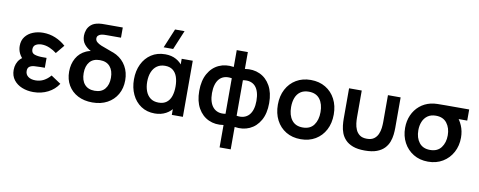

<svg xmlns="http://www.w3.org/2000/svg" viewBox="-79 -1198 4544 1820"><g transform="rotate(10 2193.0 -288.0)"><path d="M258.5 15Q336 15 399.3 -17.4Q462.7 -49.8 498.7 -106.5L403.7 -169.8Q374.9 -135.7 339.4 -116.8Q303.8 -97.8 260.3 -97.8Q215.1 -97.8 189 -117.9Q163 -137.9 163 -171.7Q163 -200.9 180.5 -213.3Q198 -225.7 226.5 -228.2Q255 -230.7 287.5 -230.7H327.5V-325.8H287.7Q242.2 -325.8 211.5 -336.3Q180.8 -346.8 180.8 -382.8Q180.8 -415.4 204.8 -429.2Q228.8 -443 260.8 -443Q299.8 -443 337.9 -426.4Q375.9 -409.8 405.7 -386.3L473.7 -468.5Q429.5 -508.5 373.6 -531.8Q317.7 -555 255 -555Q203 -555 157.8 -536.9Q112.5 -518.8 84.8 -482.9Q57 -447 57 -393.8Q57 -356.1 73.2 -322.6Q89.5 -289.1 124.7 -258.8L126.5 -298Q98.9 -286.7 79.5 -266.1Q60.2 -245.5 50.1 -218.1Q40 -190.8 40 -159.3Q40 -103 70 -64Q99.9 -25.1 149.6 -5Q199.2 15 258.5 15Z M826.7 14.8Q747.1 14.8 687.1 -16.3Q627.1 -47.5 593.8 -103.9Q560.5 -160.2 560.5 -235.8Q560.5 -308.8 592.5 -365.3Q624.5 -421.8 684.8 -449.1Q745 -476.4 829.2 -461.2V-504.8Q910.5 -504.8 971.1 -471.7Q1031.8 -438.6 1065.2 -380Q1098.7 -321.5 1098.7 -245.5Q1098.7 -168.9 1065 -110.2Q1031.2 -51.4 970.2 -18.3Q909.1 14.8 826.7 14.8ZM830 -98Q895.2 -98 928.2 -138.4Q961.2 -178.8 961.2 -245.8Q961.2 -314.1 927.6 -353.5Q894 -392.8 830 -392.8Q765 -392.8 731.9 -353.1Q698.8 -313.4 698.8 -245.5Q698.8 -175.5 732.8 -136.8Q766.8 -98 830 -98ZM947.3 -482.7 903.5 -403.8Q863.4 -414.8 817.8 -427.9Q772.2 -441.1 731.5 -461.4Q690.9 -481.8 665.4 -514.3Q639.8 -546.8 639.8 -596Q639.8 -623 650.4 -652.1Q660.9 -681.2 687.5 -703.5Q714.2 -725.8 762 -732.3Q775 -734.3 788.5 -734.7Q802.1 -735 825.7 -735H989V-637H853Q836.6 -637 823.5 -636.4Q810.3 -635.8 799 -632.8Q782.2 -628.1 771.1 -617.9Q760 -607.7 760 -590.2Q760 -569.9 776.2 -555.7Q792.4 -541.5 819.4 -530.2Q846.4 -519 879.9 -507.8Q913.3 -496.6 947.3 -482.7Z M1427.7 15Q1351.2 15 1295.2 -22.5Q1239.2 -60.1 1208.8 -124.6Q1178.5 -189.1 1178.5 -270Q1178.5 -352.1 1209.4 -416.4Q1240.3 -480.7 1297 -517.8Q1353.7 -555 1431.2 -555Q1491.3 -555 1536.5 -530Q1581.8 -505.1 1608.8 -460.8L1590.5 -435.5V-540H1697V0H1590.5V-105.7L1608.8 -80.3Q1581.8 -35.8 1534.7 -10.4Q1487.7 15 1427.7 15ZM1446 -92.8Q1492.8 -92.8 1522.2 -115.3Q1551.7 -137.7 1565.2 -177.7Q1578.8 -217.8 1578.8 -270.2Q1578.8 -322.8 1565.2 -362.7Q1551.6 -402.7 1522.6 -424.9Q1493.6 -447.2 1447.7 -447.2Q1402.8 -447.2 1371.1 -425.4Q1339.5 -403.7 1322.8 -363.7Q1306 -323.8 1306 -269.3Q1306 -220.7 1320.6 -180.6Q1335.2 -140.6 1366.2 -116.7Q1397.2 -92.8 1446 -92.8ZM1403 -617.5H1494.5L1571.7 -802.5H1480.2Z M2197 225H2090V9.3Q2011 21.8 1946.8 -7.5Q1882.5 -36.9 1844.8 -103.5Q1807 -170.1 1807 -269.8Q1807 -369.6 1844.8 -436.5Q1882.5 -503.3 1946.8 -532.6Q2011 -561.8 2090 -549.3V-711.5H2197V-549.3Q2276 -561.8 2340.2 -532.6Q2404.5 -503.3 2442.2 -436.5Q2480 -369.6 2480 -269.8Q2480 -170.1 2442.2 -103.5Q2404.5 -36.9 2340.2 -7.5Q2276 21.8 2197 9.3ZM2090 -98.5V-440.7Q2049.5 -447.7 2019.3 -438.4Q1989.1 -429.1 1969.2 -406.2Q1949.4 -383.4 1939.5 -348.8Q1929.5 -314.1 1929.5 -269.8Q1929.5 -225.6 1939.9 -191Q1950.2 -156.3 1970.7 -133.4Q1991.2 -110.4 2021.2 -101.2Q2051.2 -92 2090 -98.5ZM2197 -440.7V-98.5Q2235.8 -92 2265.8 -101Q2295.8 -110 2316.3 -132.5Q2336.8 -155.1 2347.1 -189.9Q2357.5 -224.8 2357.5 -269.8Q2357.5 -315.3 2347.5 -350Q2337.6 -384.7 2317.8 -407.3Q2297.9 -429.9 2267.7 -438.8Q2237.5 -447.7 2197 -440.7Z M2832.2 15Q2750.9 15 2690.5 -21.5Q2630.1 -58 2596.8 -122.3Q2563.5 -186.6 2563.5 -270.2Q2563.5 -354.8 2597.5 -419Q2631.5 -483.2 2692 -519.1Q2752.4 -555 2832.2 -555Q2913.5 -555 2974.1 -518.5Q3034.8 -482.1 3068.2 -417.9Q3101.7 -353.7 3101.7 -270.2Q3101.7 -185.9 3068 -121.7Q3034.2 -57.4 2973.6 -21.2Q2912.9 15 2832.2 15ZM2832.2 -97.8Q2903.8 -97.8 2939 -146Q2974.2 -194.2 2974.2 -270.2Q2974.2 -348.6 2938.5 -395.4Q2902.8 -442.2 2832.2 -442.2Q2783.7 -442.2 2752.5 -420.3Q2721.2 -398.5 2706.1 -359.8Q2691 -321.2 2691 -270.2Q2691 -191.4 2726.8 -144.6Q2762.7 -97.8 2832.2 -97.8Z M3201.5 -246.8V-540H3323.5V-279.8Q3323.5 -254.8 3327.1 -223.8Q3330.8 -192.8 3343.3 -164Q3355.9 -135.2 3381.2 -116.7Q3406.4 -98.2 3449.7 -98.2Q3492.9 -98.2 3518.2 -116.7Q3543.4 -135.2 3556 -164Q3568.6 -192.8 3572.2 -223.8Q3575.8 -254.8 3575.8 -279.8V-540H3697.8V-246.8Q3697.8 -216.8 3694 -181.3Q3690.1 -145.8 3677.2 -111.2Q3664.3 -76.6 3637.4 -48Q3610.4 -19.3 3564.9 -2Q3519.4 15.3 3449.7 15.3Q3379.9 15.3 3334.4 -2Q3288.9 -19.3 3262 -48Q3235 -76.6 3222.1 -111.2Q3209.2 -145.8 3205.4 -181.3Q3201.5 -216.8 3201.5 -246.8Z M4058.2 15Q3977.6 15 3917.1 -22Q3856.6 -58.9 3823 -121.9Q3789.5 -184.8 3789.5 -263Q3789.5 -330.5 3814.1 -386.1Q3838.7 -441.7 3883.7 -479.6Q3928.7 -517.6 3989.8 -532Q4016.2 -538.2 4051.1 -539.1Q4086 -540 4131.5 -540H4357.7V-433H4219.7L4247.5 -465.3Q4282.2 -431.6 4305 -378.7Q4327.7 -325.8 4327.7 -263Q4327.7 -184.4 4293.7 -121.5Q4259.8 -58.5 4199 -21.8Q4138.3 15 4058.2 15ZM4058.2 -97.8Q4129.2 -97.8 4164.7 -145.2Q4200.2 -192.5 4200.2 -263Q4200.2 -332.9 4164.3 -380Q4128.4 -427.1 4058.2 -427.2Q4009.9 -427.2 3978.7 -404.8Q3947.4 -382.4 3932.2 -345.2Q3917 -308 3917 -263Q3917 -189.8 3953.1 -143.8Q3989.2 -97.8 4058.2 -97.8Z"/></g></svg>

Font: Manrope Variable Light
Style: Regular
Weight: 200
Designer: Mikhail Sharanda
Foundry: Mikhail Sharanda
Version: Version 4.505